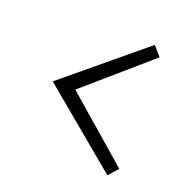

<svg xmlns="http://www.w3.org/2000/svg" viewBox="-83 -594 534 552"><g transform="rotate(20 184.0 -317.5)"><path d="M301 -118 61 -318 301 -517 326 -488 130 -318 327 -147Z"/></g></svg>

Font: Arsenal SC
Style: Regular
Weight: 400
Designer: Andrij Shevchenko
Foundry: Stairsfor
Version: Version 2.001; ttfautohint (v1.8.4.7-5d5b)